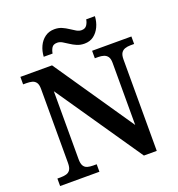

<svg xmlns="http://www.w3.org/2000/svg" viewBox="-159 -1049 1096 1180"><g transform="rotate(-20 389.0 -459.0)"><path d="M32 0V-49H52Q73 -49 90 -53.5Q107 -58 116.5 -72.5Q126 -87 126 -117V-601Q126 -630 116 -643.5Q106 -657 90 -661Q74 -665 55 -665H32V-714H239L594 -195V-601Q594 -628 584.5 -641.5Q575 -655 559 -660Q543 -665 524 -665H501V-714H758V-665H734Q714 -665 698 -659.5Q682 -654 673 -640Q664 -626 664 -597V0H580L195 -561V-117Q195 -87 204 -72.5Q213 -58 229 -53.5Q245 -49 265 -49H289V0ZM473 -771Q446 -771 424 -780.5Q402 -790 383.5 -802.5Q365 -815 348.5 -824.5Q332 -834 316 -834Q290 -834 280 -817.5Q270 -801 267 -781H209Q211 -818 225.5 -849Q240 -880 266 -899Q292 -918 328 -918Q355 -918 376.5 -908.5Q398 -899 416.5 -886.5Q435 -874 451.5 -864.5Q468 -855 484 -855Q508 -855 519 -871.5Q530 -888 533 -908H590Q588 -871 573.5 -840Q559 -809 534 -790Q509 -771 473 -771Z"/></g></svg>

Font: Noto Serif Khmer SemiBold
Style: Regular
Weight: 600
Version: Version 2.003